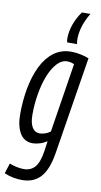

<svg xmlns="http://www.w3.org/2000/svg" viewBox="-119 -823 575 1090"><g transform="rotate(10 168.5 -278.0)"><path d="M-12 199 7 140Q27 148 49 152.5Q71 157 90 157Q130 157 154 129.5Q178 102 188 35L196 -22Q176 -9 154 -2.5Q132 4 114 4Q65 4 40.5 -37Q16 -78 16 -147Q16 -226 29.5 -298Q43 -370 70.5 -426Q98 -482 140.5 -514Q183 -546 241 -546Q268 -546 296 -540Q324 -534 343 -526L253 35Q238 131 198.5 175.5Q159 220 91 220Q66 220 39.5 215Q13 210 -12 199ZM268 -479Q259 -483 249 -485.5Q239 -488 228 -488Q196 -488 169.5 -459.5Q143 -431 124 -383Q105 -335 95 -276Q85 -217 85 -156Q85 -108 100.5 -83Q116 -58 144 -58Q158 -58 175.5 -64Q193 -70 205 -80ZM265 -594H208Q206 -600 205.5 -607Q205 -614 205 -622Q206 -660 220.5 -700Q235 -740 261 -776H310Q265 -701 262 -631Q261 -610 265 -594Z"/></g></svg>

Font: Georama Condensed
Style: Italic
Weight: 400
Width: 3
Italic angle: -9°
Designer: Jean-Baptiste Levee
Foundry: Production Type
Version: Version 1.000